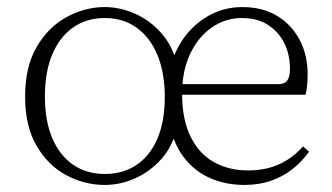

<svg xmlns="http://www.w3.org/2000/svg" viewBox="-20 -510 938 543"><path d="M276 13Q219 13 167.5 -14.5Q116 -42 83.5 -97.5Q51 -153 51 -237Q51 -321 83.5 -377Q116 -433 168 -461.5Q220 -490 276 -490Q320 -490 362.5 -471Q405 -452 437 -415.5Q469 -379 482 -324L463 -325Q478 -376 507.5 -412.5Q537 -449 577.5 -469.5Q618 -490 665 -490Q722 -490 763 -465.5Q804 -441 827 -398Q850 -355 850 -301Q850 -282 848.5 -267.5Q847 -253 844 -242H470V-272H769Q787 -273 793.5 -284Q800 -295 800 -315Q800 -356 784 -388Q768 -420 738 -439.5Q708 -459 664 -459Q617 -459 578.5 -432Q540 -405 517.5 -357Q495 -309 495 -245Q495 -172 519 -123.5Q543 -75 585 -51.5Q627 -28 681 -28Q731 -28 769.5 -45.5Q808 -63 837 -96L854 -81Q834 -53 807.5 -32Q781 -11 747 1Q713 13 671 13Q619 13 576 -5.5Q533 -24 503.5 -60.5Q474 -97 461 -151H481Q469 -97 437 -61Q405 -25 363 -6Q321 13 276 13ZM276 -18Q328 -18 366 -43.5Q404 -69 425 -117.5Q446 -166 446 -235Q446 -305 425 -355Q404 -405 366 -432Q328 -459 276 -459Q225 -459 187 -432.5Q149 -406 128 -356.5Q107 -307 107 -237Q107 -168 128 -119Q149 -70 187 -44Q225 -18 276 -18Z"/></svg>

Font: Source Serif 4 18pt Light
Style: Regular
Weight: 300
Designer: Frank Grießhammer
Foundry: Adobe Systems Incorporated
Version: Version 4.004;hotconv 1.0.116;makeotfexe 2.5.65601